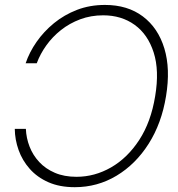

<svg xmlns="http://www.w3.org/2000/svg" viewBox="-20 -757 730 786"><path d="M286.1 9.3Q224.1 9.3 178.2 -11Q132.3 -31.2 101.8 -65.7Q71.3 -100.1 56.2 -142.6Q41 -185.1 40.5 -229.5H85.9Q87.4 -191.9 101.1 -156.7Q114.7 -121.6 140.6 -93.8Q166.5 -65.9 204.6 -49.6Q242.7 -33.2 293 -33.2Q367.7 -33.2 434.8 -71.8Q502 -110.4 550 -184.1Q598.1 -257.8 615.2 -363.3Q632.8 -468.3 609.1 -542.2Q585.4 -616.2 531.2 -655.3Q477.1 -694.3 402.3 -694.3Q352.1 -694.3 308.3 -678Q264.6 -661.6 229.7 -634Q194.8 -606.4 169.7 -571.3Q144.5 -536.1 130.4 -498H85Q100.1 -543 129.6 -585.4Q159.2 -627.9 200.9 -662.1Q242.7 -696.3 295.2 -716.6Q347.7 -736.8 409.7 -736.8Q502.4 -736.8 564.9 -689.7Q627.4 -642.6 652.8 -558.8Q678.2 -475.1 659.7 -363.3Q641.6 -252 588.4 -168.2Q535.2 -84.5 457 -37.6Q378.9 9.3 286.1 9.3Z"/></svg>

Font: Inter 28pt ExtraLight
Style: Italic
Weight: 250
Italic angle: -9.3988°
Designer: Rasmus Andersson
Foundry: rsms
Version: Version 4.001;git-66647c0bb